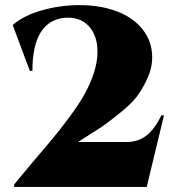

<svg xmlns="http://www.w3.org/2000/svg" viewBox="-20 -734 698 754"><path d="M107.4 -455.6H97.2L29.8 -635.7Q72.3 -672.9 144.3 -693.4Q216.3 -713.9 292 -713.9Q373.5 -713.9 437.7 -689.9Q502 -666 539.8 -618.9Q577.6 -571.8 577.6 -508.8Q577.6 -466.3 557.6 -423.6Q537.6 -380.9 515.6 -352.5Q493.7 -324.2 446.8 -286.9Q399.9 -249.5 379.9 -236.1Q359.9 -222.7 310.1 -191.4Q293.9 -181.2 286.6 -176.3H477.1Q522 -176.3 554.7 -201.4Q587.4 -226.6 613.8 -281.2H624L556.2 0H35.6V-9.8Q62.5 -43 108.4 -97.2Q154.3 -151.4 184.6 -187.3Q214.8 -223.1 251.7 -272.9Q288.6 -322.8 310.5 -361.3Q332.5 -399.9 347.7 -444.8Q362.8 -489.7 362.8 -529.8Q362.8 -594.7 328.4 -631.6Q293.9 -668.5 234.9 -664.1Q171.9 -658.7 139.4 -606Q106.9 -553.2 107.4 -455.6Z"/></svg>

Font: Cinzel Black
Style: Regular
Weight: 900
Designer: Natanael Gama
Version: Version 1.001;PS 001.001;hotconv 1.0.56;makeotf.lib2.0.21325